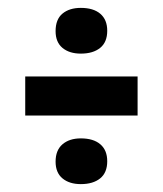

<svg xmlns="http://www.w3.org/2000/svg" viewBox="-20 -551 413 487"><path d="M185 -415Q156 -415 138.5 -429.5Q121 -444 121 -472Q121 -502 138.5 -516.5Q156 -531 185 -531Q217 -531 234.5 -516Q252 -501 252 -473Q252 -444 234 -429.5Q216 -415 185 -415ZM44 -258V-357H329V-258ZM185 -84Q156 -84 138.5 -98.5Q121 -113 121 -141Q121 -170 138.5 -185Q156 -200 185 -200Q217 -200 234.5 -185Q252 -170 252 -142Q252 -113 234 -98.5Q216 -84 185 -84Z"/></svg>

Font: Bricolage Grotesque 10pt Condensed SemiBold
Style: Regular
Weight: 600
Width: 3
Designer: Mathieu Triay
Foundry: Atelier Triay
Version: Version 1.000; ttfautohint (v1.8.4.7-5d5b);gftools[0.9.32]